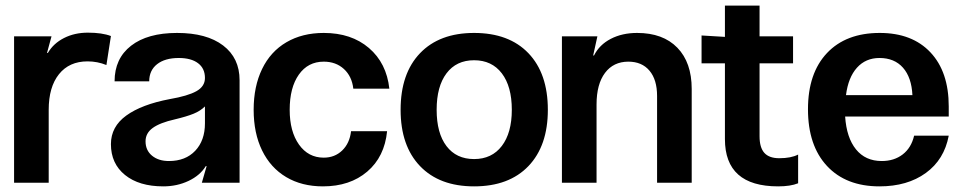

<svg xmlns="http://www.w3.org/2000/svg" viewBox="-20 -649 3412 682"><path d="M30 0V-520H163L147 -461H150Q170 -495 207.5 -514Q245 -533 292 -533Q343 -533 374 -521L358 -418Q326 -431 291 -431Q226 -431 189.5 -385.5Q153 -340 153 -259V0Z M374 -137Q374 -199 428.5 -238.5Q483 -278 583 -297Q647 -308 677.5 -325Q708 -342 708 -372Q708 -406 683.5 -424.5Q659 -443 615 -443Q566 -443 538 -421Q510 -399 510 -360H387Q387 -441 445.5 -486.5Q504 -532 609 -532Q714 -532 772.5 -487.5Q831 -443 831 -364V0H697L714 -59H711Q691 -26 650 -6.5Q609 13 560 13Q474 13 424 -27.5Q374 -68 374 -137ZM580 -77Q639 -77 673.5 -113.5Q708 -150 708 -211V-271Q692 -255 667.5 -245Q643 -235 601 -225Q548 -213 522.5 -194.5Q497 -176 497 -147Q497 -115 520 -96Q543 -77 580 -77Z M1127 13Q1052 13 996.5 -20Q941 -53 911 -114.5Q881 -176 881 -259Q881 -342 911 -404Q941 -466 997.5 -499Q1054 -532 1130 -532Q1228 -532 1290.5 -478.5Q1353 -425 1363 -334H1235Q1230 -378 1201.5 -404Q1173 -430 1130 -430Q1074 -430 1041.5 -384Q1009 -338 1009 -259Q1009 -182 1042 -135.5Q1075 -89 1130 -89Q1169 -89 1195.5 -114.5Q1222 -140 1227 -183H1355Q1346 -92 1284.5 -39.5Q1223 13 1127 13Z M1926 -259Q1926 -131 1857 -59Q1788 13 1664 13Q1541 13 1472 -59Q1403 -131 1403 -259Q1403 -388 1472 -460Q1541 -532 1664 -532Q1788 -532 1857 -460Q1926 -388 1926 -259ZM1664 -84Q1727 -84 1762.5 -130.5Q1798 -177 1798 -259Q1798 -342 1762.5 -388.5Q1727 -435 1664 -435Q1601 -435 1566 -388.5Q1531 -342 1531 -259Q1531 -176 1566 -130Q1601 -84 1664 -84Z M1976 0V-520H2102L2087 -452H2090Q2109 -490 2149.5 -511Q2190 -532 2243 -532Q2335 -532 2386 -479.5Q2437 -427 2437 -333V0H2314V-308Q2314 -366 2287 -398Q2260 -430 2212 -430Q2159 -430 2129 -390Q2099 -350 2099 -278V0Z M2555 -424H2472V-523L2555 -518V-629H2678V-520H2797V-424H2678V-165Q2678 -125 2695 -106Q2712 -87 2748 -87Q2790 -87 2815 -100V2Q2788 13 2744 13Q2555 13 2555 -155Z M3104 13Q2985 13 2917.5 -59.5Q2850 -132 2850 -261Q2850 -389 2917.5 -460.5Q2985 -532 3105 -532Q3220 -532 3285 -463Q3350 -394 3350 -271V-235H2982Q2987 -160 3020.5 -118.5Q3054 -77 3112 -77Q3156 -77 3186.5 -100.5Q3217 -124 3227 -167H3350Q3334 -82 3268.5 -34.5Q3203 13 3104 13ZM3221 -311Q3218 -374 3187.5 -408.5Q3157 -443 3104 -443Q3055 -443 3024 -408.5Q2993 -374 2985 -311Z"/></svg>

Font: Non Bureau Medium
Style: Regular
Weight: 500
Designer: Jona Saucedo
Foundry: Non Foundry
Version: Version 1.000; ttfautohint (v1.8.4)